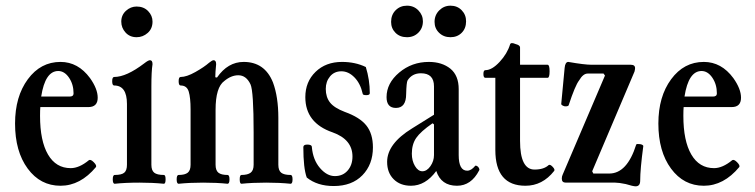

<svg xmlns="http://www.w3.org/2000/svg" viewBox="-20 -643 2657 676"><path d="M193 11Q122 11 77.5 -49.5Q33 -110 33 -208Q33 -303 78 -364Q123 -425 193 -425Q255 -425 297 -368Q324 -330 324 -299Q324 -266 291 -266H122Q121 -256 121 -235Q121 -147 149 -99Q177 -51 229 -51Q259 -51 293 -79Q299 -83 310 -72Q321 -61 318 -55Q263 11 193 11ZM185 -393Q139 -393 125 -303H225Q239 -303 239 -314Q239 -346 223 -369.5Q207 -393 185 -393Z M461 -512Q437 -512 422 -528.5Q407 -545 407 -567Q407 -590 423.5 -605Q440 -620 461 -620Q486 -620 501.5 -604Q517 -588 517 -567Q517 -542 500 -527Q483 -512 461 -512ZM384 4Q377 4 377 -11.5Q377 -27 384 -27Q408 -27 417.5 -35Q427 -43 427 -63V-277Q427 -342 382 -342Q375 -342 375 -357Q375 -372 382 -372Q425 -372 488 -420Q502 -431 508 -431Q517 -431 517 -417Q513 -392 513 -339V-63Q513 -43 523 -35Q533 -27 557 -27Q563 -27 563 -11.5Q563 4 557 4Q517 0 471 0Q421 0 384 4Z M609 4Q602 4 602 -11.5Q602 -27 609 -27Q631 -27 641 -35Q651 -43 651 -63V-258Q651 -299 644.5 -320.5Q638 -342 616 -342Q609 -342 609 -357Q609 -372 616 -372Q637 -372 668 -389.5Q699 -407 716 -422Q727 -431 732 -431Q741 -431 741 -417Q738 -387 738 -371L744 -370Q782 -425 838 -425Q912 -425 941 -353Q960 -302 960 -228V-63Q960 -43 970 -35Q980 -27 1003 -27Q1010 -27 1010 -11.5Q1010 4 1003 4Q964 0 917 0Q869 0 830 4Q824 4 824 -11.5Q824 -27 830 -27Q852 -27 862.5 -35Q873 -43 873 -63V-176Q873 -322 862 -346Q847 -378 819 -378Q794 -378 770 -358Q739 -336 739 -256V-63Q739 -43 749 -35Q759 -27 781 -27Q788 -27 788 -11.5Q788 4 781 4Q744 0 695 0Q648 0 609 4Z M1155 12Q1097 12 1060 -18Q1048 -51 1048 -125Q1048 -134 1062 -134Q1078 -134 1078 -125Q1082 -80 1106.5 -51.5Q1131 -23 1159 -23Q1187 -23 1204 -42.5Q1221 -62 1221 -92Q1221 -152 1151 -177Q1055 -210 1055 -301Q1055 -355 1091 -390Q1127 -425 1184 -425Q1231 -425 1268 -407Q1282 -362 1282 -315Q1282 -308 1270 -308Q1257 -308 1257 -313Q1249 -349 1228 -370.5Q1207 -392 1182 -392Q1157 -392 1142 -374Q1127 -356 1127 -330Q1127 -301 1142 -282Q1157 -263 1194 -249Q1247 -230 1270 -201Q1293 -172 1293 -124Q1293 -64 1256 -26Q1219 12 1155 12Z M1413 -512Q1388 -512 1372.5 -527.5Q1357 -543 1357 -566Q1357 -591 1373 -607Q1389 -623 1413 -623Q1437 -623 1453 -606.5Q1469 -590 1469 -568Q1469 -544 1453 -528Q1437 -512 1413 -512ZM1510 -566Q1510 -590 1526.5 -606.5Q1543 -623 1566 -623Q1590 -623 1605.5 -607Q1621 -591 1621 -568Q1621 -543 1605.5 -527.5Q1590 -512 1566 -512Q1542 -512 1526 -527.5Q1510 -543 1510 -566ZM1427 11Q1389 11 1366 -12Q1343 -35 1343 -73Q1343 -137 1431 -191L1508 -239V-339Q1508 -385 1462 -385Q1431 -385 1415 -360Q1411 -353 1410 -312Q1410 -263 1374 -263Q1341 -263 1341 -301Q1341 -350 1385.5 -387.5Q1430 -425 1490 -425Q1536 -425 1566 -401Q1595 -377 1595 -329V-97Q1595 -42 1625 -42Q1639 -42 1653 -59Q1655 -61 1659.5 -58.5Q1664 -56 1666.5 -51Q1669 -46 1667 -43Q1639 11 1589 11Q1533 11 1516 -41Q1478 11 1427 11ZM1467 -40Q1483 -40 1495.5 -58Q1508 -76 1508 -97V-205L1503 -209Q1461 -180 1445.5 -157.5Q1430 -135 1430 -102Q1430 -77 1441 -58.5Q1452 -40 1467 -40Z M1830 11Q1724 11 1724 -115V-369H1689Q1682 -369 1682 -382.5Q1682 -396 1689 -396Q1712 -396 1739 -425Q1766 -454 1776 -487Q1779 -495 1795 -488Q1811 -484 1811 -476V-415H1908Q1915 -415 1915 -392Q1915 -369 1908 -369H1811V-147Q1811 -46 1862 -46Q1895 -46 1912 -62Q1917 -65 1926 -55.5Q1935 -46 1931 -41Q1890 11 1830 11Z M2218 13Q2209 13 2183 5Q2159 0 2146 0H1972Q1958 0 1958 -14Q1958 -22 1961 -28L2110 -377L2105 -384H2049Q2033 -384 2019 -360Q2005 -342 1982 -272Q1980 -269 1973.5 -268.5Q1967 -268 1961.5 -271Q1956 -274 1956 -277L1968 -404Q1970 -425 1981 -425Q2038 -415 2063 -415H2201Q2216 -415 2216 -403Q2216 -399 2214 -391L2065 -40L2069 -32H2125Q2188 -32 2220 -134Q2221 -136 2225 -136Q2229 -136 2233.5 -135.5Q2238 -135 2241.5 -133Q2245 -131 2245 -129Q2234 -47 2234 -7Q2234 13 2218 13Z M2458 11Q2387 11 2342.5 -49.5Q2298 -110 2298 -208Q2298 -303 2343 -364Q2388 -425 2458 -425Q2520 -425 2562 -368Q2589 -330 2589 -299Q2589 -266 2556 -266H2387Q2386 -256 2386 -235Q2386 -147 2414 -99Q2442 -51 2494 -51Q2524 -51 2558 -79Q2564 -83 2575 -72Q2586 -61 2583 -55Q2528 11 2458 11ZM2450 -393Q2404 -393 2390 -303H2490Q2504 -303 2504 -314Q2504 -346 2488 -369.5Q2472 -393 2450 -393Z"/></svg>

Font: Junicode Cond Medium
Style: Regular
Weight: 500
Width: 3
Designer: Peter S. Baker
Version: Version 2.201